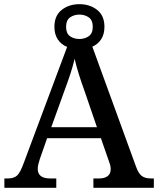

<svg xmlns="http://www.w3.org/2000/svg" viewBox="-20 -901 758 921"><path d="M1 0V-45H18Q47 -45 62.5 -59.5Q78 -74 95 -122L302 -676Q274 -687 257.5 -711.5Q241 -736 241 -772Q241 -826 276 -853.5Q311 -881 361 -881Q411 -881 446 -853.5Q481 -826 481 -772Q481 -737 465.5 -713Q450 -689 423 -677L632 -103Q644 -69 660 -57Q676 -45 704 -45H718V0H428V-45H456Q481 -45 496 -56Q511 -67 511 -90Q511 -100 508.5 -109.5Q506 -119 502 -129L464 -238H206L171 -138Q167 -126 164 -113.5Q161 -101 161 -91Q161 -45 221 -45H250V0ZM361 -714Q387 -714 406 -727.5Q425 -741 425 -772Q425 -804 406 -817.5Q387 -831 361 -831Q335 -831 316 -817.5Q297 -804 297 -772Q297 -741 315.5 -727.5Q334 -714 361 -714ZM226 -291H445L386 -463Q371 -504 358.5 -544Q346 -584 338 -619Q330 -585 318.5 -549.5Q307 -514 291 -471Z"/></svg>

Font: Noto Serif Lao Medium
Style: Regular
Weight: 500
Designer: Monotype Design Team
Foundry: Monotype Imaging Inc.
Version: Version 2.003; ttfautohint (v1.8.4.7-5d5b)